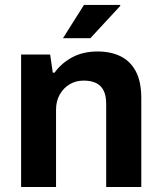

<svg xmlns="http://www.w3.org/2000/svg" viewBox="-20 -743 642 763"><path d="M63.9 0V-526.4H179.2L189.8 -454.3H196.8Q224.7 -492.7 267.5 -515.5Q310.3 -538.4 367.7 -538.4Q420.5 -538.4 459.4 -519.2Q498.4 -500 519.9 -459.2Q541.5 -418.3 541.5 -352.2V0H402V-329.7Q402 -363.5 391.3 -384Q380.7 -404.5 360.6 -413.6Q340.5 -422.7 312.3 -422.7Q281 -422.7 256.2 -407.7Q231.5 -392.7 217.1 -366.8Q202.7 -340.8 202.7 -306.9V0ZM230.3 -591.2 313.7 -723.4H457.2L458.4 -720.2L339.1 -591.2Z"/></svg>

Font: Archivo Variable SemiBold
Style: Regular
Weight: 600
Designer: Hector Gatti
Foundry: Omnibus-Type
Version: Version 2.001